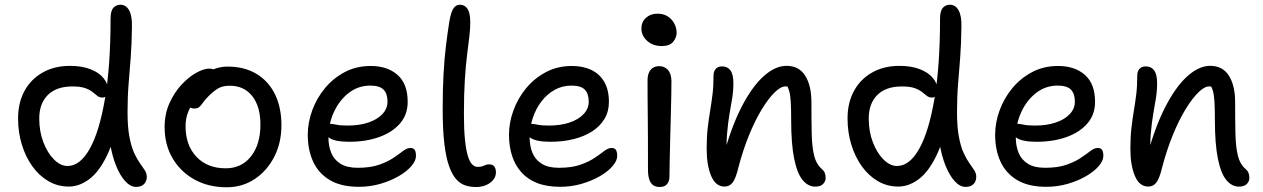

<svg xmlns="http://www.w3.org/2000/svg" viewBox="-20 -780 5341 812"><path d="M271.4 9Q223.8 9 184.5 -14Q145.2 -37 116.6 -77Q88 -117 72.2 -169Q56.4 -221 56.4 -279Q56.4 -346 83.9 -396Q111.4 -446 161.2 -473.8Q211 -501.6 276.4 -501.4Q326 -501.4 362 -487.5Q398 -473.6 417.6 -449.9Q437.2 -426.2 437.2 -394.6Q437.2 -382.4 430.3 -374.9Q423.4 -367.4 414 -367.4Q400.8 -367.4 391.9 -374.4Q383 -381.4 371.4 -390.9Q359.8 -400.4 340.1 -407.4Q320.4 -414.4 286.2 -414.4Q218.4 -414.4 182.2 -378.2Q146 -342 146 -279Q146 -223.6 163.6 -178Q181.2 -132.4 208.7 -105.2Q236.2 -78 265.6 -78Q318.6 -78 359.4 -150.5Q400.2 -223 423.9 -362.3Q447.6 -501.6 447.6 -701.2Q447.6 -733.8 459.4 -746.9Q471.2 -760 489 -760Q513.2 -760 526.1 -736.3Q539 -712.6 538 -668.2Q537.2 -594 532.8 -536.6Q528.4 -479.2 523.9 -424.8Q519.4 -370.4 519.4 -305.2Q519.4 -241.2 527.7 -199.1Q536 -157 548.3 -131.1Q560.6 -105.2 572.4 -88.9Q584.2 -72.6 592.5 -59.8Q600.8 -47 600.8 -31Q600.8 -14.6 589.6 -2.1Q578.4 10.4 555.4 10.4Q531.6 10.4 509.5 -13.8Q487.4 -38 470.6 -79.9Q453.8 -121.8 445.3 -175.6Q436.8 -229.4 439.2 -287.8L485 -300.8Q465 -189 431.6 -120.6Q398.2 -52.2 356.6 -21.6Q315 9 271.4 9Z M938.2 12Q861.8 12 802.6 -20.7Q743.4 -53.4 709.8 -110.8Q676.2 -168.2 676.2 -242Q676.2 -298.2 696.7 -343.7Q717.2 -389.2 747.9 -422.1Q778.6 -455 810.3 -472.4Q842 -489.8 864.2 -489.8Q874.6 -489.8 882.5 -486.9Q890.4 -484 895 -477.7Q899.6 -471.4 899.6 -460.4Q899.6 -439.6 891.4 -423.8Q883.2 -408 857 -394.4Q825.2 -374.8 804.9 -352.4Q784.6 -330 774.7 -303.7Q764.8 -277.4 764.8 -246.2Q764.8 -165.2 811 -116.7Q857.2 -68.2 934.8 -68.2Q1001.4 -68.2 1041.4 -118.6Q1081.4 -169 1081.4 -253.2Q1081.4 -329.6 1046.8 -373.5Q1012.2 -417.4 951.8 -417.4Q920.4 -417.4 901.2 -405.4Q882 -393.4 862 -373.4Q846.4 -357.8 838.5 -346.1Q830.6 -334.4 823 -327.7Q815.4 -321 801.8 -321Q787.6 -321 779.3 -329.7Q771 -338.4 771 -359.4Q771 -381.6 785.4 -406.1Q799.8 -430.6 824.2 -451.5Q848.6 -472.4 879 -485.4Q909.4 -498.4 942.2 -498.4Q1013 -498.4 1064.1 -467.9Q1115.2 -437.4 1142.7 -381.8Q1170.2 -326.2 1170.2 -250Q1170.2 -175.8 1139.6 -116.4Q1109 -57 1056.8 -22.5Q1004.6 12 938.2 12Z M1497.6 10Q1422.4 10 1374.7 -18.5Q1327 -47 1304.3 -96.5Q1281.6 -146 1281.6 -210Q1281.6 -261 1300.2 -312.5Q1318.8 -364 1353.8 -406.5Q1388.8 -449 1437.8 -475Q1486.8 -501 1547.6 -501Q1618.4 -501 1661.3 -463.2Q1704.2 -425.4 1704.2 -349Q1704.2 -295.2 1671.5 -257.6Q1638.8 -220 1583 -200.2Q1527.2 -180.4 1457.2 -180.4Q1397.2 -180.4 1373.1 -196.6Q1349 -212.8 1349 -232.8Q1349 -244.6 1354.8 -250.5Q1360.6 -256.4 1375 -256.4Q1386 -256.4 1402.5 -252.7Q1419 -249 1450.2 -249Q1499.8 -249 1537.6 -261.7Q1575.4 -274.4 1597.1 -297.4Q1618.8 -320.4 1618.8 -350Q1618.8 -384 1602.1 -401Q1585.4 -418 1545.8 -418Q1494.8 -418 1454.9 -387Q1415 -356 1392 -305.8Q1369 -255.6 1369 -198.2Q1369 -162.4 1380.9 -133.5Q1392.8 -104.6 1420 -87.5Q1447.2 -70.4 1492.6 -70.4Q1546.8 -70.4 1583.2 -83.2Q1619.6 -96 1643.8 -112.3Q1668 -128.6 1684.5 -141.4Q1701 -154.2 1715.4 -154.2Q1728.6 -154.2 1733.9 -145.9Q1739.2 -137.6 1739.2 -120.2Q1739.2 -100.2 1719.6 -77.4Q1700 -54.6 1666.2 -35Q1632.4 -15.4 1589.1 -2.7Q1545.8 10 1497.6 10Z M1993.6 11Q1970.6 11 1949.4 4.6Q1928.2 -1.8 1910.6 -20.7Q1893 -39.6 1879.8 -75.6Q1866.6 -111.6 1859.4 -170.6Q1852.2 -229.6 1852.2 -317Q1852.2 -401.2 1855.7 -465.7Q1859.2 -530.2 1865.8 -584.6Q1872.4 -639 1880.8 -692Q1887.6 -730 1898 -745Q1908.4 -760 1925.2 -760Q1945.4 -760 1957.1 -742.8Q1968.8 -725.6 1968.8 -685.8Q1968.8 -658 1964.9 -625.1Q1961 -592.2 1955.4 -548.3Q1949.8 -504.4 1945.9 -443.5Q1942 -382.6 1942 -297Q1942 -231.8 1946.5 -188.6Q1951 -145.4 1958.6 -120.4Q1966.2 -95.4 1976.9 -84.8Q1987.6 -74.2 1999.2 -74.2Q2013.2 -74.2 2021 -77.1Q2028.8 -80 2034.4 -82.5Q2040 -85 2047.2 -85Q2064.8 -85 2071.1 -75.2Q2077.4 -65.4 2077.4 -50.8Q2077.4 -33 2065.4 -18.7Q2053.4 -4.4 2034.4 3.3Q2015.4 11 1993.6 11Z M2348.6 10Q2292.4 10 2251.6 -6Q2210.8 -22 2184.4 -52Q2158 -82 2145.3 -122Q2132.6 -162 2132.6 -210Q2132.6 -261 2151.2 -312.5Q2169.8 -364 2204.8 -406.5Q2239.8 -449 2288.8 -475Q2337.8 -501 2398.6 -501Q2445.8 -501 2480.9 -484.2Q2516 -467.4 2535.6 -433.6Q2555.2 -399.8 2555.2 -349Q2555.2 -308.4 2536.3 -277Q2517.4 -245.6 2483.8 -224.1Q2450.2 -202.6 2405.3 -191.5Q2360.4 -180.4 2308.2 -180.4Q2248.2 -180.4 2224.1 -196.6Q2200 -212.8 2200 -232.8Q2200 -244.6 2205.8 -250.5Q2211.6 -256.4 2226 -256.4Q2237 -256.4 2253.5 -252.7Q2270 -249 2301.2 -249Q2350.8 -249 2388.6 -261.7Q2426.4 -274.4 2448.1 -297.4Q2469.8 -320.4 2469.8 -350Q2469.8 -384 2453.1 -401Q2436.4 -418 2396.8 -418Q2358.2 -418 2325.8 -400Q2293.4 -382 2269.8 -351.1Q2246.2 -320.2 2233.1 -280.7Q2220 -241.2 2220 -198.2Q2220 -162.4 2231.9 -133.5Q2243.8 -104.6 2271 -87.5Q2298.2 -70.4 2343.6 -70.4Q2397.8 -70.4 2434.2 -83.2Q2470.6 -96 2494.8 -112.3Q2519 -128.6 2535.5 -141.4Q2552 -154.2 2566.4 -154.2Q2579.6 -154.2 2584.9 -145.9Q2590.2 -137.6 2590.2 -120.2Q2590.2 -100.2 2570.6 -77.4Q2551 -54.6 2517.2 -35Q2483.4 -15.4 2440.1 -2.7Q2396.8 10 2348.6 10Z M2769.8 10.8Q2752.6 10.8 2741.7 2.7Q2730.8 -5.4 2725.6 -22Q2720.4 -38.6 2720.4 -62Q2720.4 -140.4 2720.2 -195.1Q2720 -249.8 2719.5 -290.3Q2719 -330.8 2718.8 -365.8Q2718.6 -400.8 2718.6 -440.4Q2718.6 -458 2723.7 -471.2Q2728.8 -484.4 2740 -492.3Q2751.2 -500.2 2768.2 -500.2Q2789.8 -500.2 2804.2 -484.9Q2818.6 -469.6 2819.6 -439Q2819.6 -416.8 2819 -376.5Q2818.4 -336.2 2816.9 -287Q2815.4 -237.8 2814.3 -188.5Q2813.2 -139.2 2812.2 -98Q2811.2 -56.8 2811.2 -32.6Q2811.2 -13.8 2801.2 -1.5Q2791.2 10.8 2769.8 10.8ZM2778.8 -585.2Q2742 -585.2 2717.3 -606.9Q2692.6 -628.6 2692.6 -659.8Q2692.6 -687.2 2711.9 -704.7Q2731.2 -722.2 2760.8 -722.2Q2786.4 -722.2 2804.6 -710.2Q2822.8 -698.2 2832.2 -679.6Q2841.6 -661 2841.6 -641.2Q2841.6 -622 2827.1 -603.6Q2812.6 -585.2 2778.8 -585.2Z M3427.4 9.2Q3397.4 9.2 3374.4 -18.6Q3351.4 -46.4 3338.7 -108.5Q3326 -170.6 3326 -271.8Q3326 -319.8 3324.2 -349Q3322.4 -378.2 3317.7 -394.9Q3313 -411.6 3305.2 -421.9Q3297.4 -432.2 3284.8 -443Q3305.4 -444.4 3319.5 -438.5Q3333.6 -432.6 3341 -418.5Q3348.4 -404.4 3348.6 -380.2Q3335.2 -400.8 3325.5 -407.7Q3315.8 -414.6 3301.8 -414.6Q3282 -414.6 3256 -389.2Q3230 -363.8 3201.9 -317.9Q3173.8 -272 3147.9 -208.6Q3122 -145.2 3102.2 -69.4Q3091.6 -25.4 3078.6 -8.2Q3065.6 9 3044.2 9Q3006.6 9 2987.6 -36Q2968.6 -81 2968.6 -151Q2968.6 -201.6 2973.1 -239.6Q2977.6 -277.6 2983.1 -310.6Q2988.6 -343.6 2993.1 -378.8Q2997.6 -414 2997.6 -459.4Q2997.6 -478 3006.9 -488.6Q3016.2 -499.2 3034 -499.2Q3056.6 -499.2 3069.1 -482.4Q3081.6 -465.6 3081.6 -427.6Q3081.6 -394.8 3076.4 -363.9Q3071.2 -333 3065 -296.9Q3058.8 -260.8 3054.8 -213.6Q3050.8 -166.4 3054 -102L3035.8 -106.8Q3069.8 -236.2 3114.3 -323.9Q3158.8 -411.6 3208.4 -456.6Q3258 -501.6 3306.2 -501.6Q3358.8 -501.6 3385.2 -460Q3411.6 -418.4 3411.6 -347.6Q3411.6 -270 3412.9 -214Q3414.2 -158 3423.1 -122Q3432 -86 3453.6 -67.4Q3463.8 -58.8 3467.8 -49.6Q3471.8 -40.4 3471.8 -27.4Q3471.8 -13.6 3461.3 -2.2Q3450.8 9.2 3427.4 9.2Z M3779.4 9Q3731.8 9 3692.5 -14Q3653.2 -37 3624.6 -77Q3596 -117 3580.2 -169Q3564.4 -221 3564.4 -279Q3564.4 -346 3591.9 -396Q3619.4 -446 3669.2 -473.8Q3719 -501.6 3784.4 -501.4Q3834 -501.4 3870 -487.5Q3906 -473.6 3925.6 -449.9Q3945.2 -426.2 3945.2 -394.6Q3945.2 -382.4 3938.3 -374.9Q3931.4 -367.4 3922 -367.4Q3908.8 -367.4 3899.9 -374.4Q3891 -381.4 3879.4 -390.9Q3867.8 -400.4 3848.1 -407.4Q3828.4 -414.4 3794.2 -414.4Q3726.4 -414.4 3690.2 -378.2Q3654 -342 3654 -279Q3654 -223.6 3671.6 -178Q3689.2 -132.4 3716.7 -105.2Q3744.2 -78 3773.6 -78Q3826.6 -78 3867.4 -150.5Q3908.2 -223 3931.9 -362.3Q3955.6 -501.6 3955.6 -701.2Q3955.6 -733.8 3967.4 -746.9Q3979.2 -760 3997 -760Q4021.2 -760 4034.1 -736.3Q4047 -712.6 4046 -668.2Q4045.2 -594 4040.8 -536.6Q4036.4 -479.2 4031.9 -424.8Q4027.4 -370.4 4027.4 -305.2Q4027.4 -241.2 4035.7 -199.1Q4044 -157 4056.3 -131.1Q4068.6 -105.2 4080.4 -88.9Q4092.2 -72.6 4100.5 -59.8Q4108.8 -47 4108.8 -31Q4108.8 -20.6 4104 -10.9Q4099.2 -1.2 4089 4.6Q4078.8 10.4 4063.4 10.4Q4039.6 10.4 4017.5 -13.8Q3995.4 -38 3978.6 -79.9Q3961.8 -121.8 3953.3 -175.6Q3944.8 -229.4 3947.2 -287.8L3993 -300.8Q3973 -189 3939.6 -120.6Q3906.2 -52.2 3864.6 -21.6Q3823 9 3779.4 9Z M4404.6 10Q4329.4 10 4281.7 -18.5Q4234 -47 4211.3 -96.5Q4188.6 -146 4188.6 -210Q4188.6 -261 4207.2 -312.5Q4225.8 -364 4260.8 -406.5Q4295.8 -449 4344.8 -475Q4393.8 -501 4454.6 -501Q4525.4 -501 4568.3 -463.2Q4611.2 -425.4 4611.2 -349Q4611.2 -295.2 4578.5 -257.6Q4545.8 -220 4490 -200.2Q4434.2 -180.4 4364.2 -180.4Q4304.2 -180.4 4280.1 -196.6Q4256 -212.8 4256 -232.8Q4256 -244.6 4261.8 -250.5Q4267.6 -256.4 4282 -256.4Q4293 -256.4 4309.5 -252.7Q4326 -249 4357.2 -249Q4406.8 -249 4444.6 -261.7Q4482.4 -274.4 4504.1 -297.4Q4525.8 -320.4 4525.8 -350Q4525.8 -384 4509.1 -401Q4492.4 -418 4452.8 -418Q4401.8 -418 4361.9 -387Q4322 -356 4299 -305.8Q4276 -255.6 4276 -198.2Q4276 -162.4 4287.9 -133.5Q4299.8 -104.6 4327 -87.5Q4354.2 -70.4 4399.6 -70.4Q4453.8 -70.4 4490.2 -83.2Q4526.6 -96 4550.8 -112.3Q4575 -128.6 4591.5 -141.4Q4608 -154.2 4622.4 -154.2Q4635.6 -154.2 4640.9 -145.9Q4646.2 -137.6 4646.2 -120.2Q4646.2 -100.2 4626.6 -77.4Q4607 -54.6 4573.2 -35Q4539.4 -15.4 4496.1 -2.7Q4452.8 10 4404.6 10Z M5219.4 9.2Q5189.4 9.2 5166.4 -18.6Q5143.4 -46.4 5130.7 -108.5Q5118 -170.6 5118 -271.8Q5118 -319.8 5116.2 -349Q5114.4 -378.2 5109.7 -394.9Q5105 -411.6 5097.2 -421.9Q5089.4 -432.2 5076.8 -443Q5097.4 -444.4 5111.5 -438.5Q5125.6 -432.6 5133 -418.5Q5140.4 -404.4 5140.6 -380.2Q5127.2 -400.8 5117.5 -407.7Q5107.8 -414.6 5093.8 -414.6Q5074 -414.6 5048 -389.2Q5022 -363.8 4993.9 -317.9Q4965.8 -272 4939.9 -208.6Q4914 -145.2 4894.2 -69.4Q4883.6 -25.4 4870.6 -8.2Q4857.6 9 4836.2 9Q4798.6 9 4779.6 -36Q4760.6 -81 4760.6 -151Q4760.6 -201.6 4765.1 -239.6Q4769.6 -277.6 4775.1 -310.6Q4780.6 -343.6 4785.1 -378.8Q4789.6 -414 4789.6 -459.4Q4789.6 -478 4798.9 -488.6Q4808.2 -499.2 4826 -499.2Q4848.6 -499.2 4861.1 -482.4Q4873.6 -465.6 4873.6 -427.6Q4873.6 -394.8 4868.4 -363.9Q4863.2 -333 4857 -296.9Q4850.8 -260.8 4846.8 -213.6Q4842.8 -166.4 4846 -102L4827.8 -106.8Q4861.8 -236.2 4906.3 -323.9Q4950.8 -411.6 5000.4 -456.6Q5050 -501.6 5098.2 -501.6Q5150.8 -501.6 5177.2 -460Q5203.6 -418.4 5203.6 -347.6Q5203.6 -270 5204.9 -214Q5206.2 -158 5215.1 -122Q5224 -86 5245.6 -67.4Q5255.8 -58.8 5259.8 -49.6Q5263.8 -40.4 5263.8 -27.4Q5263.8 -13.6 5253.3 -2.2Q5242.8 9.2 5219.4 9.2Z"/></svg>

Font: Shantell Sans Light
Style: Regular
Weight: 300
Designer: Stephen Nixon, Anya Danilova, Shantell Martin
Foundry: Arrow Type
Version: Version 1.011;[c5ecc13dd]